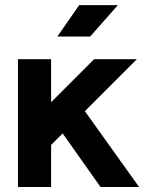

<svg xmlns="http://www.w3.org/2000/svg" viewBox="-20 -743 591 763"><path d="M171.4 -294.2 379.4 0H532.7L294.9 -332.5ZM183.1 -167 523.9 -507.8Q512 -507.8 488.8 -507.8Q465.6 -507.8 439 -507.8Q412.4 -507.8 389.3 -507.8Q366.2 -507.8 354 -507.8L183.1 -336.9V-507.8H51.3V0H183.1ZM338.1 -597.7 448.5 -722.7H294.7L207.8 -597.7Z"/></svg>

Font: Giphurs
Style: Regular
Weight: 400
Version: Version 2.010